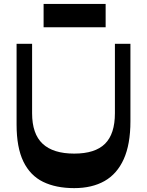

<svg xmlns="http://www.w3.org/2000/svg" viewBox="-20 -956 758 990"><path d="M362.5 14Q268.5 14 202.1 -18.4Q135.8 -50.8 100.6 -123Q65.5 -195.3 65.5 -313.7V-730H145.5V-372.2Q145.5 -265.5 199.9 -214.7Q254.2 -164 362.7 -164Q470.5 -164 521.5 -214.7Q572.5 -265.5 572.5 -372.2V-730H652.5V-330.7Q652.5 -212 618.1 -135.6Q583.7 -59.2 519.1 -22.6Q454.5 14 362.5 14ZM204.8 -815.5V-935.7H524.7V-815.5Z"/></svg>

Font: Savate ExtraLight
Style: Regular
Weight: 200
Designer: Max Esnée
Foundry: Plomb Type
Version: Version 2.000